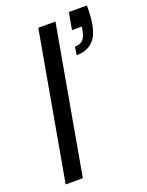

<svg xmlns="http://www.w3.org/2000/svg" viewBox="-140 -811 678 883"><g transform="rotate(-20 199.0 -370.0)"><path d="M276 -541 282 -581Q308 -581 321 -594.5Q334 -608 339 -634L343 -657H295L310 -740H398Q399 -689 392 -650Q382 -593 352.5 -567Q323 -541 276 -541ZM25 0 153 -720H237L109 0Z"/></g></svg>

Font: DeepMind Sans
Style: Italic
Weight: 400
Italic angle: -10°
Designer: Jonny Pinhorn / Modifications: Colophon Foundry
Foundry: Colophon Foundry
Version: Version 1.002; ttfautohint (v1.8.2)